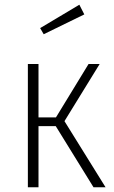

<svg xmlns="http://www.w3.org/2000/svg" viewBox="-20 -793 483 813"><path d="M402 -522 253 -280 427 0H376L216 -259H143V0H98V-522H143V-296H217L355 -522ZM316 -773 337 -732 165 -648 150 -674Z"/></svg>

Font: Fira Sans Condensed ExtraLight
Style: Regular
Weight: 275
Width: 3
Designer: Carrois Corporate & Edenspiekermann AG
Foundry: Carrois Corporate GbR & Edenspiekermann AG
Version: Version 4.203